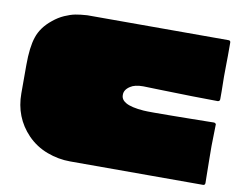

<svg xmlns="http://www.w3.org/2000/svg" viewBox="-71 -725 1040 822"><g transform="rotate(10 449.0 -314.5)"><path d="M866 -170Q866 -152 866.5 -112Q867 -72 867.5 -41Q868 -10 868 -10Q868 0 859 0H281Q230 0 180.5 -18.5Q131 -37 94 -75Q25 -147 25 -251Q25 -251 25 -252V-373V-374Q25 -452 40 -496Q55 -542 100 -578Q123 -597 148 -608Q173 -619 193.5 -623Q214 -627 245 -629H246H859Q868 -629 868 -620V-563Q868 -558 867.5 -524Q867 -490 867 -472Q868 -444 868 -408V-374Q868 -365 859 -364Q823 -364 747 -365.5Q671 -367 604 -369Q537 -371 534 -371Q497 -371 478 -358Q453 -342 454 -319Q454 -299 475 -287Q499 -273 553 -269Q565 -268 600 -268Q635 -268 677.5 -268.5Q720 -269 760.5 -269.5Q801 -270 829.5 -270.5Q858 -271 858 -271Q865 -271 868 -265Q866 -185 866 -170Z"/></g></svg>

Font: Cubao Free Wide
Style: Wide
Weight: 400
Designer: Aaron Amar
Version: Version 001.001